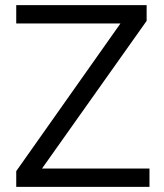

<svg xmlns="http://www.w3.org/2000/svg" viewBox="-20 -725 636 745"><path d="M43 0V-61L470 -666V-634H43V-705H549V-644L121 -40V-71H560V0Z"/></svg>

Font: Mulish ExtraLight
Style: Regular
Weight: 400
Version: Version 3.603